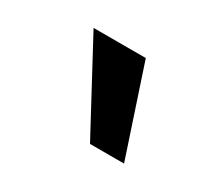

<svg xmlns="http://www.w3.org/2000/svg" viewBox="-75 -969 750 659"><g transform="rotate(30 300.0 -639.5)"><path d="M136.5 -815H343.5L460 -464H325Z"/></g></svg>

Font: JuliaMono ExtraBold
Style: Regular
Weight: 800
Monospace: yes
Designer: cormullion
Foundry: corm
Version: Version 0.055; ttfautohint (v1.8.4)